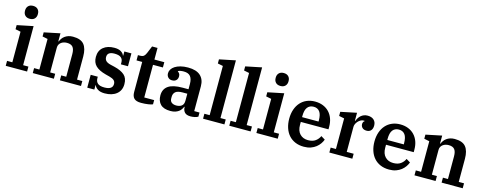

<svg xmlns="http://www.w3.org/2000/svg" viewBox="-29 -1500 5672 2250"><g transform="rotate(15 2807.0 -375.0)"><path d="M170 -605Q133 -605 112.5 -626Q92 -647 92 -681V-686Q92 -720 112.5 -741Q133 -762 170 -762Q207 -762 227.5 -741Q248 -720 248 -686V-681Q248 -647 227.5 -626Q207 -605 170 -605ZM41 -60H105V-431L41 -444V-494L236 -534V-60H300V0H41Z M369 -60H433V-431L369 -444V-494L562 -534V-437H567Q574 -456 586.5 -473.5Q599 -491 617.5 -504.5Q636 -518 660 -526Q684 -534 715 -534Q810 -534 850 -485.5Q890 -437 890 -340V-60H954V0H698V-60H759V-334Q759 -393 737 -419.5Q715 -446 666 -446Q647 -446 629 -441Q611 -436 596.5 -425.5Q582 -415 573 -399Q564 -383 564 -361V-60H625V0H369Z M1243 12Q1190 12 1159 -8Q1128 -28 1120 -53H1116V0H1030V-156H1116V-138Q1116 -98 1141 -76Q1166 -54 1222 -54Q1322 -54 1322 -122Q1322 -150 1304 -166.5Q1286 -183 1248 -193L1198 -206Q1115 -228 1074.5 -267.5Q1034 -307 1034 -375Q1034 -451 1084 -492.5Q1134 -534 1218 -534Q1269 -534 1298.5 -515.5Q1328 -497 1336 -472H1340V-522H1426V-366H1340V-390Q1340 -428 1315 -448Q1290 -468 1236 -468Q1150 -468 1150 -405Q1150 -376 1167.5 -358Q1185 -340 1227 -330L1274 -319Q1356 -299 1398 -262Q1440 -225 1440 -152Q1440 -75 1386.5 -31.5Q1333 12 1243 12Z M1684 9Q1625 9 1599.5 -16Q1574 -41 1574 -93V-458H1505V-522H1527Q1562 -522 1577 -535.5Q1592 -549 1603 -576L1639 -663H1705V-522H1825V-458H1705V-62H1825V-11Q1809 -3 1770 3Q1731 9 1684 9Z M2040 12Q1959 12 1920 -27Q1881 -66 1881 -135Q1881 -211 1936.5 -250Q1992 -289 2110 -289H2181V-352Q2181 -413 2156 -444.5Q2131 -476 2074 -476Q2030 -476 2006 -463V-459Q2016 -453 2025.5 -440.5Q2035 -428 2035 -406Q2035 -377 2017.5 -358.5Q2000 -340 1966 -340Q1937 -340 1918.5 -359Q1900 -378 1900 -409Q1900 -433 1913.5 -455.5Q1927 -478 1954 -495.5Q1981 -513 2020.5 -523.5Q2060 -534 2112 -534Q2212 -534 2262 -488.5Q2312 -443 2312 -361V-59H2376V-9Q2361 1 2336 6.5Q2311 12 2285 12Q2235 12 2213 -12.5Q2191 -37 2191 -75V-78H2186Q2179 -61 2168 -45Q2157 -29 2140 -16.5Q2123 -4 2098.5 4Q2074 12 2040 12ZM2091 -68Q2131 -68 2156 -87Q2181 -106 2181 -151V-235H2124Q2064 -235 2038.5 -213.5Q2013 -192 2013 -152V-134Q2013 -100 2034.5 -84Q2056 -68 2091 -68Z M2435 -60H2499V-657L2435 -670V-720L2630 -760V-60H2694V0H2435Z M2753 -60H2817V-657L2753 -670V-720L2948 -760V-60H3012V0H2753Z M3211 -605Q3174 -605 3153.5 -626Q3133 -647 3133 -681V-686Q3133 -720 3153.5 -741Q3174 -762 3211 -762Q3248 -762 3268.5 -741Q3289 -720 3289 -686V-681Q3289 -647 3268.5 -626Q3248 -605 3211 -605ZM3082 -60H3146V-431L3082 -444V-494L3277 -534V-60H3341V0H3082Z M3660 12Q3600 12 3553.5 -8Q3507 -28 3475 -64.5Q3443 -101 3426.5 -151.5Q3410 -202 3410 -262Q3410 -324 3427.5 -374.5Q3445 -425 3477 -460.5Q3509 -496 3553.5 -515Q3598 -534 3652 -534Q3706 -534 3749.5 -516.5Q3793 -499 3823.5 -467Q3854 -435 3870.5 -390.5Q3887 -346 3887 -291V-260H3551V-224Q3551 -152 3588.5 -113.5Q3626 -75 3687 -75Q3743 -75 3777 -100Q3811 -125 3827 -162L3876 -132Q3867 -107 3849.5 -81.5Q3832 -56 3805.5 -35Q3779 -14 3743 -1Q3707 12 3660 12ZM3551 -318H3751V-331Q3751 -403 3725.5 -437Q3700 -471 3652 -471Q3604 -471 3577.5 -437.5Q3551 -404 3551 -332Z M3967 -60H4031V-431L3967 -444V-494L4160 -534V-437H4165Q4172 -456 4183 -473.5Q4194 -491 4209.5 -504.5Q4225 -518 4245 -526Q4265 -534 4290 -534Q4338 -534 4365.5 -509Q4393 -484 4393 -440Q4393 -402 4374 -381Q4355 -360 4321 -360Q4287 -360 4269 -378Q4251 -396 4251 -422Q4251 -436 4257 -447Q4263 -458 4271 -461V-465Q4267 -466 4257 -466Q4240 -466 4223 -456.5Q4206 -447 4192.5 -432.5Q4179 -418 4170.5 -400Q4162 -382 4162 -364V-60H4246V0H3967Z M4694 12Q4634 12 4587.5 -8Q4541 -28 4509 -64.5Q4477 -101 4460.5 -151.5Q4444 -202 4444 -262Q4444 -324 4461.5 -374.5Q4479 -425 4511 -460.5Q4543 -496 4587.5 -515Q4632 -534 4686 -534Q4740 -534 4783.5 -516.5Q4827 -499 4857.5 -467Q4888 -435 4904.5 -390.5Q4921 -346 4921 -291V-260H4585V-224Q4585 -152 4622.5 -113.5Q4660 -75 4721 -75Q4777 -75 4811 -100Q4845 -125 4861 -162L4910 -132Q4901 -107 4883.5 -81.5Q4866 -56 4839.5 -35Q4813 -14 4777 -1Q4741 12 4694 12ZM4585 -318H4785V-331Q4785 -403 4759.5 -437Q4734 -471 4686 -471Q4638 -471 4611.5 -437.5Q4585 -404 4585 -332Z M5000 -60H5064V-431L5000 -444V-494L5193 -534V-437H5198Q5205 -456 5217.5 -473.5Q5230 -491 5248.5 -504.5Q5267 -518 5291 -526Q5315 -534 5346 -534Q5441 -534 5481 -485.5Q5521 -437 5521 -340V-60H5585V0H5329V-60H5390V-334Q5390 -393 5368 -419.5Q5346 -446 5297 -446Q5278 -446 5260 -441Q5242 -436 5227.5 -425.5Q5213 -415 5204 -399Q5195 -383 5195 -361V-60H5256V0H5000Z"/></g></svg>

Font: IBM Plex Serif SmBld
Style: Regular
Weight: 600
Designer: Mike Abbink, Paul van der Laan, Pieter van Rosmalen
Foundry: Bold Monday
Version: Version 3.001